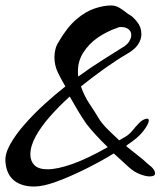

<svg xmlns="http://www.w3.org/2000/svg" viewBox="-36 -627 587 702"><path d="M89 55Q43 55 15.5 33Q-12 11 -16 -34Q-19 -63 1 -99Q21 -135 54.5 -173Q88 -211 127 -246.5Q166 -282 203 -311Q190 -333 176.5 -360Q163 -387 163 -418Q163 -432 166.5 -446.5Q170 -461 179 -475Q210 -528 243.5 -556.5Q277 -585 310 -596Q343 -607 370 -607Q386 -607 399 -599.5Q412 -592 422.5 -583.5Q433 -575 439 -572Q449 -567 465 -547.5Q481 -528 481 -502Q481 -483 468.5 -464Q456 -445 422 -426Q394 -410 350 -379Q306 -348 260 -311Q272 -276 291.5 -247Q311 -218 324 -196Q335 -177 356 -156Q377 -135 400 -114L424 -128Q437 -136 448.5 -150Q460 -164 472 -176.5Q484 -189 496 -192Q498 -193 502 -193Q508 -193 508 -186Q508 -174 488.5 -148.5Q469 -123 432 -99L425 -93Q448 -74 469.5 -57.5Q491 -41 504 -28Q519 -17 525 -8.5Q531 0 531 7Q531 18 511 18Q497 18 476 10Q455 2 437 -14L380 -66Q331 -36 275.5 -8.5Q220 19 171 37Q122 55 89 55ZM250 -347Q298 -382 340.5 -408.5Q383 -435 408 -451Q428 -462 436 -475Q444 -488 444 -499Q444 -512 434 -520Q424 -528 409 -528Q406 -528 402.5 -528Q399 -528 395 -526Q354 -512 321.5 -489.5Q289 -467 268 -434Q249 -403 249 -368Q249 -362 249 -357.5Q249 -353 250 -347ZM138 -8Q173 -8 227.5 -27Q282 -46 358 -89Q334 -112 313.5 -134.5Q293 -157 280 -174Q264 -197 248.5 -223Q233 -249 219 -274Q180 -239 147 -201.5Q114 -164 94.5 -128.5Q75 -93 75 -62Q75 -38 90 -23Q105 -8 138 -8Z"/></svg>

Font: Grechen Fuemen
Style: Regular
Weight: 400
Designer: Robert E. Leuschke
Foundry: Robert E. Leuschke
Version: Version 1.010; ttfautohint (v1.8.3)